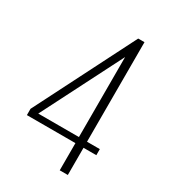

<svg xmlns="http://www.w3.org/2000/svg" viewBox="-152 -666 652 740"><g transform="rotate(30 174.0 -295.5)"><path d="M234 0V-121H18V-149L242 -591H270V-148H327V-121H270V0ZM53 -148H234V-504Z"/></g></svg>

Font: Alumni Sans Thin ExtraLight
Style: Regular
Weight: 250
Version: Version 1.018